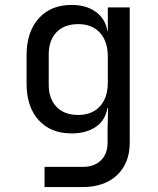

<svg xmlns="http://www.w3.org/2000/svg" viewBox="-20 -580 640 780"><path d="M161 180V98H316Q363 98 390 71.5Q417 45 417 0V-50L419 -140H416Q408 -91 369 -64.5Q330 -38 271 -38Q186 -38 137 -92Q88 -146 88 -240V-356Q88 -450 137 -505Q186 -560 271 -560Q330 -560 369 -532Q408 -504 416 -455H418V-550H507V0Q507 83 455.5 131.5Q404 180 315 180ZM298 -113Q354 -113 386 -148Q418 -183 418 -245V-350Q418 -412 386 -447Q354 -482 298 -482Q241 -482 209.5 -449Q178 -416 178 -360V-235Q178 -179 209.5 -146Q241 -113 298 -113Z"/></svg>

Font: JetBrains Mono NL
Style: Regular
Weight: 400
Monospace: yes
Designer: Philipp Nurullin, Konstantin Bulenkov
Foundry: JetBrains
Version: Version 2.305; ttfautohint (v1.8.4.7-5d5b)